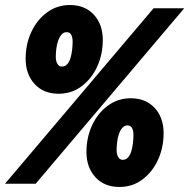

<svg xmlns="http://www.w3.org/2000/svg" viewBox="-37 -731 753 764"><path d="M-17 0 574 -698H696L105 0ZM438 13Q378 13 342.5 -26Q307 -65 307 -126Q307 -184 329.5 -232.5Q352 -281 392 -310.5Q432 -340 483 -340Q543 -340 578.5 -301.5Q614 -263 614 -201Q614 -143 591.5 -94.5Q569 -46 529.5 -16.5Q490 13 438 13ZM451 -95Q464 -95 472.5 -104.5Q481 -114 485.5 -129Q490 -144 492 -161.5Q494 -179 494 -194Q494 -211 488.5 -221.5Q483 -232 470 -232Q458 -232 449.5 -222Q441 -212 436 -197Q431 -182 429 -165Q427 -148 427 -133Q427 -117 433.5 -106Q440 -95 451 -95ZM196 -358Q136 -358 100.5 -397Q65 -436 65 -497Q65 -555 87.5 -603.5Q110 -652 150 -681.5Q190 -711 241 -711Q301 -711 336.5 -672.5Q372 -634 372 -572Q372 -514 349.5 -465.5Q327 -417 287.5 -387.5Q248 -358 196 -358ZM209 -466Q222 -466 230.5 -475.5Q239 -485 243.5 -500Q248 -515 250 -532.5Q252 -550 252 -565Q252 -582 246.5 -592.5Q241 -603 228 -603Q216 -603 207.5 -593Q199 -583 194 -568Q189 -553 187 -536Q185 -519 185 -504Q185 -488 191.5 -477Q198 -466 209 -466Z"/></svg>

Font: Azeret Mono Thin Black
Style: Italic
Weight: 900
Italic angle: -12°
Version: Version 1.002